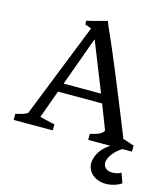

<svg xmlns="http://www.w3.org/2000/svg" viewBox="-163 -880 1071 1232"><g transform="rotate(15 372.0 -264.0)"><path d="M-20.5 -40Q4.4 -46.9 24.2 -52.2Q43.9 -57.6 58.1 -67.4L307.6 -695.3L265.1 -710.9L264.6 -735.4Q285.6 -740.2 300 -743.7Q314.5 -747.1 328.1 -750.7Q341.8 -754.4 357.9 -758.8Q374 -763.2 398.9 -770.5Q405.3 -753.4 410.9 -740.2Q416.5 -727.1 423.3 -711.7Q430.2 -696.3 439.5 -675.5Q448.7 -654.8 462.4 -623Q476.1 -591.3 495.4 -545.4Q514.6 -499.5 542 -433.1Q569.3 -366.7 605.7 -277.1Q642.1 -187.5 689.9 -68.8L684.6 -66.9L765.6 -40V0H702.6Q667 22.5 646.7 47.9Q626.5 73.2 620.6 94.7Q615.2 114.7 619.9 127.7Q624.5 140.6 633.3 148.4Q642.1 156.2 652.6 159.4Q663.1 162.6 669.9 162.6Q676.3 162.6 684.3 162.4Q692.4 162.1 700.7 160.6Q709 159.2 718 156.2Q727.1 153.3 735.8 147.9L758.8 212.4Q753.4 216.8 743.2 222.2Q732.9 227.5 719.5 232.2Q706.1 236.8 689.9 240Q673.8 243.2 656.2 243.2Q625.5 243.2 600.1 232.9Q574.7 222.7 557.9 204.8Q541 187 534.7 162.6Q528.3 138.2 536.1 109.9Q540 92.8 548.3 76.7Q556.6 60.5 568.1 46.4Q579.6 32.2 593.5 20.5Q607.4 8.8 622.6 0H474.6V-40Q491.7 -44.4 505.9 -48.3Q520 -52.2 531 -57.1Q542 -62 550.3 -68.6Q558.6 -75.2 564 -85Q555.7 -106.9 540.5 -146.2Q525.4 -185.5 500.5 -249H207.5L140.1 -63L239.3 -40V0H-20.5ZM477.5 -308.1 348.1 -633.3Q342.3 -622.1 335.9 -603L229 -308.1Z"/></g></svg>

Font: Donegal One
Style: Regular
Weight: 400
Designer: Gary Lonergan
Foundry: Sorkin Type Co.
Version: Version 1.004